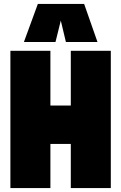

<svg xmlns="http://www.w3.org/2000/svg" viewBox="-20 -959 618 979"><path d="M33 0V-700H237V-421H341V-700H545V0H341V-225H237V0ZM102 -745 173 -939H409L477 -745H316L290 -854L263 -745Z"/></svg>

Font: Georama SemiCondensed Black
Style: Regular
Weight: 900
Width: 4
Designer: Jean-Baptiste Levee
Foundry: Production Type
Version: Version 1.001